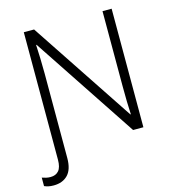

<svg xmlns="http://www.w3.org/2000/svg" viewBox="-147 -820 1005 1117"><g transform="rotate(-15 355.5 -261.0)"><path d="M38 192Q20 192 6.5 189Q-7 186 -18 181V130Q-6 134 6 137Q18 140 33 140Q65 140 82.5 119.5Q100 99 100 54V-714H162L575 -92H578Q576 -123 575 -171Q574 -219 574 -261V-714H629V0H567L153 -624H150Q152 -585 153.5 -541.5Q155 -498 155 -451V58Q155 127 123.5 159.5Q92 192 38 192Z"/></g></svg>

Font: RS Noto Sans Light
Style: Regular
Weight: 300
Designer: Monotype Design Team
Foundry: Monotype Imaging Inc.
Version: Version 3.10